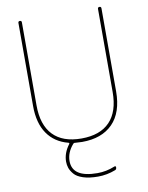

<svg xmlns="http://www.w3.org/2000/svg" viewBox="-101 -802 844 1093"><g transform="rotate(-10 321.0 -255.0)"><path d="M243 1Q165 -19 123 -80Q81 -141 81 -240V-720Q81 -730 91 -730Q101 -730 101 -720V-240Q101 -127 157 -68.5Q213 -10 321 -10Q429 -10 485 -68.5Q541 -127 541 -240V-720Q541 -730 551 -730Q561 -730 561 -720V-240Q561 -118 498 -54Q435 10 321 10Q308 10 282 8Q273 6 268 13Q231 56 231 105Q231 200 376 200Q428 200 476 180Q486 176 486 186Q486 198 477 201Q428 220 376 220Q325 220 290 208.5Q255 197 239 178Q223 159 217 141.5Q211 124 211 105Q211 55 246 9Q250 3 243 1Z"/></g></svg>

Font: Rounded Mplus 1c Thin
Style: Regular
Weight: 250
Version: Version 1.059.20150529